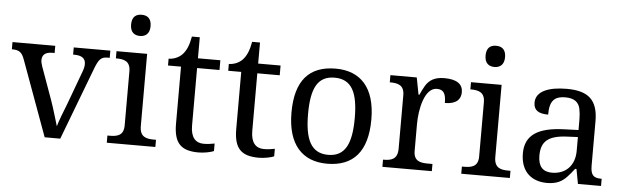

<svg xmlns="http://www.w3.org/2000/svg" viewBox="-48 -934 3631 1118"><g transform="rotate(5 1767.0 -375.0)"><path d="M330 0 488 -416C512 -480 525 -494 564 -494H576V-536H362V-494H369C413 -494 435 -478 435 -445C435 -432 432 -418 426 -402L354 -207C335 -159 311 -98 304 -70C299 -87 292 -111 283 -140C274 -169 266 -195 257 -220L189 -409C184 -424 181 -435 181 -446C181 -478 201 -494 241 -494H254V-536H4V-494C47 -494 63 -482 78 -441L239 0Z M740 -636C771 -636 797 -653 797 -698C797 -745 771 -760 740 -760C708 -760 683 -745 683 -698C683 -653 708 -636 740 -636ZM886 0V-42H873C828 -42 791 -51 791 -114V-536H612V-494H615C659 -494 697 -485 697 -426V-109C697 -50 659 -42 615 -42H602V0Z M1139 10C1171 10 1211 2 1228 -6V-50C1207 -46 1188 -43 1164 -43C1117 -43 1088 -74 1088 -142V-479H1219V-536H1088V-659H1042C1033 -608 1019 -575 996 -551C973 -528 942 -519 918 -519V-479H994V-145C994 -30 1038 10 1139 10Z M1491 10C1523 10 1563 2 1580 -6V-50C1559 -46 1540 -43 1516 -43C1469 -43 1440 -74 1440 -142V-479H1571V-536H1440V-659H1394C1385 -608 1371 -575 1348 -551C1325 -528 1294 -519 1270 -519V-479H1346V-145C1346 -30 1390 10 1491 10Z M1890 10C2043 10 2125 -81 2125 -269C2125 -456 2037 -546 1893 -546C1738 -546 1658 -456 1658 -269C1658 -81 1746 10 1890 10ZM1892 -42C1792 -42 1755 -120 1755 -269C1755 -418 1791 -493 1891 -493C1991 -493 2028 -418 2028 -269C2028 -120 1992 -42 1892 -42Z M2502 0V-42H2474C2430 -42 2392 -50 2392 -109V-266C2392 -350 2417 -480 2490 -480C2529 -480 2543 -457 2543 -402C2610 -402 2636 -432 2636 -473C2636 -520 2601 -546 2528 -546C2469 -546 2439 -524 2419 -492C2409 -475 2400 -457 2391 -437H2386L2367 -536H2213V-494H2216C2260 -494 2298 -485 2298 -426V-114C2298 -51 2261 -42 2216 -42H2213V0Z M2812 -636C2843 -636 2869 -653 2869 -698C2869 -745 2843 -760 2812 -760C2780 -760 2755 -745 2755 -698C2755 -653 2780 -636 2812 -636ZM2958 0V-42H2945C2900 -42 2863 -51 2863 -114V-536H2684V-494H2687C2731 -494 2769 -485 2769 -426V-109C2769 -50 2731 -42 2687 -42H2674V0Z M3176 10C3231 10 3264 -8 3291 -37C3304 -51 3318 -67 3332 -86H3340L3356 0H3491V-42H3488C3443 -42 3426 -58 3426 -114V-373C3426 -500 3366 -546 3243 -546C3141 -546 3063 -518 3063 -450C3063 -405 3092 -387 3148 -387C3148 -428 3154 -463 3181 -482C3194 -491 3214 -496 3239 -496C3294 -496 3318 -473 3326 -437C3330 -418 3332 -397 3332 -373V-313L3249 -310C3096 -305 3021 -257 3021 -150C3021 -41 3087 10 3176 10ZM3199 -52C3145 -52 3118 -83 3118 -145C3118 -224 3155 -264 3268 -269L3332 -272V-191C3332 -106 3280 -52 3199 -52Z"/></g></svg>

Font: Liu Chibing Harmony Marks (Sposobin) Font
Style: Regular
Weight: 400
Designer: Liu Chibing
Foundry: Liu Chibing
Version: Version 1.003